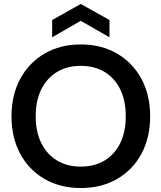

<svg xmlns="http://www.w3.org/2000/svg" viewBox="-20 -936 814 968"><path d="M387 12Q284 12 205 -33.5Q126 -79 82 -160.5Q38 -242 38 -350Q38 -457 82 -538.5Q126 -620 205 -666Q284 -712 387 -712Q491 -712 570 -666Q649 -620 693 -538.5Q737 -457 737 -350Q737 -242 693 -160.5Q649 -79 570 -33.5Q491 12 387 12ZM387 -96Q456 -96 507 -126.5Q558 -157 586 -214Q614 -271 614 -350Q614 -429 586 -486Q558 -543 507 -573.5Q456 -604 387 -604Q319 -604 268 -573.5Q217 -543 188.5 -486Q160 -429 160 -350Q160 -271 188.5 -214Q217 -157 268 -126.5Q319 -96 387 -96ZM243 -748V-835L387 -916L532 -835V-748L387 -831Z"/></svg>

Font: DM Sans 9pt 36pt SemiBold
Style: Regular
Weight: 600
Version: Version 4.004;gftools[0.9.30]